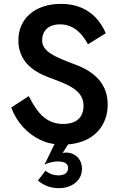

<svg xmlns="http://www.w3.org/2000/svg" viewBox="-20 -733 619 993"><path d="M129 -236 38 -177C67 -100 121 -41 190 -9C213 2 237 9 262 12L210 119C237 104 269 102 278 102C311 102 332 111 332 136C332 160 315 174 280 174C257 174 236 166 215 150L176 201C212 230 244 240 288 240C346 240 404 204 404 140C404 84 361 56 324 56C317 56 311 57 304 58L332 14C367 11 398 3 426 -10C495 -43 537 -108 537 -193C537 -318 442 -374 359 -403C276 -435 198 -463 198 -523C198 -574 230 -607 291 -607C360 -607 405 -560 435 -504L527 -561C493 -641 424 -713 295 -713C161 -713 75 -636 75 -525C75 -392 188 -348 256 -324C335 -294 412 -264 412 -187C412 -126 376 -92 306 -92C223 -92 174 -145 129 -236Z"/></svg>

Font: Jost Medium
Style: Regular
Weight: 500
Version: Version 3.710